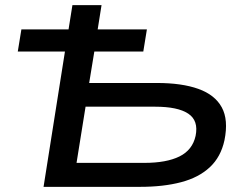

<svg xmlns="http://www.w3.org/2000/svg" viewBox="-20 -725 956 745"><path d="M149 0 232 -525H49L63 -611H246L261 -705H374L359 -611H550L536 -525H346L326 -403H589Q686 -403 750 -380Q814 -357 840.5 -308.5Q867 -260 851 -181Q837 -116 794 -76Q751 -36 682.5 -18Q614 0 524 0ZM277 -93H540Q626 -93 676.5 -118Q727 -143 739 -198Q751 -257 710.5 -284Q670 -311 582 -311H312Z"/></svg>

Font: Nunito Sans 10pt Expanded SemiBold
Style: Italic
Weight: 600
Width: 7
Italic angle: -9°
Designer: Vernon Adams
Foundry: Vernon Adams
Version: Version 3.101;gftools[0.9.27]